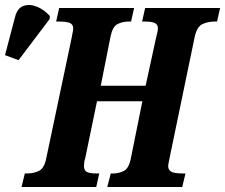

<svg xmlns="http://www.w3.org/2000/svg" viewBox="-106 -746 898 766"><path d="M-20 0 -7 -54H3Q28 -54 49 -64Q70 -74 78 -112L179 -591Q182 -607 184 -617Q186 -627 186 -633Q186 -647 174.5 -653.5Q163 -660 128 -660H118L130 -714H429L417 -660H407Q383 -660 363 -650Q343 -640 335 -600L296 -404H475L517 -597Q520 -609 522 -617.5Q524 -626 524 -633Q524 -647 513 -653.5Q502 -660 472 -660H461L473 -714H772L760 -660H750Q724 -660 702 -650Q680 -640 671 -600L571 -118Q569 -106 567 -97.5Q565 -89 565 -83Q565 -69 576.5 -61.5Q588 -54 623 -54H634L621 0H322L336 -54H346Q368 -54 388 -64Q408 -74 416 -114L462 -342H281L234 -115Q231 -106 230 -97.5Q229 -89 229 -83Q229 -67 239.5 -60.5Q250 -54 279 -54H290L278 0ZM-32 -506 -86 -526 -46 -678Q-37 -714 -12 -722.5Q13 -731 42 -719Q71 -707 93 -682L92 -670Z"/></svg>

Font: Noto Serif ExtraCondensed ExtraBold
Style: Italic
Weight: 800
Width: 2
Italic angle: -12°
Designer: Monotype Design Team
Foundry: Monotype Imaging Inc.
Version: Version 2.013